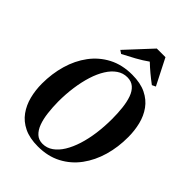

<svg xmlns="http://www.w3.org/2000/svg" viewBox="-280 -1112 1248 1248"><g transform="rotate(45 344.0 -487.5)"><path d="M308 11.5Q232 11.5 180.2 -13.8Q128.5 -39 97.2 -82.5Q66 -126 52 -181.2Q38 -236.5 38 -296.5Q38 -388 61.8 -470Q85.5 -552 132.8 -615.5Q180 -679 250.2 -715.8Q320.5 -752.5 412.5 -752.5Q489 -752.5 540.5 -727.2Q592 -702 623 -659Q654 -616 667.5 -561.2Q681 -506.5 681 -447.5Q681.5 -355.5 657.8 -273Q634 -190.5 587 -126.5Q540 -62.5 470 -25.5Q400 11.5 308 11.5ZM317.5 -22Q356.5 -22 389 -44.8Q421.5 -67.5 446.5 -108.2Q471.5 -149 488.8 -203.5Q506 -258 514.8 -322.2Q523.5 -386.5 523.5 -456Q523.5 -508.5 518.2 -555.8Q513 -603 500 -639.8Q487 -676.5 463 -697.5Q439 -718.5 402 -718.5Q363 -718.5 330.5 -696.2Q298 -674 272.8 -633.5Q247.5 -593 230.5 -539Q213.5 -485 204.5 -421.2Q195.5 -357.5 195.5 -288Q196 -235 201.8 -187.2Q207.5 -139.5 221.2 -102.2Q235 -65 258.5 -43.5Q282 -22 317.5 -22ZM243.5 -811.5 405 -985.5H484.5L575.5 -806.5L550.5 -794.5Q519 -818 489 -843Q459 -868 433 -893Q396 -866.5 352.5 -842.5Q309 -818.5 266 -796.5Z"/></g></svg>

Font: Merriweather 120pt
Style: Bold Italic
Weight: 700
Italic angle: -7.8°
Version: Version 2.101